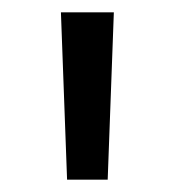

<svg xmlns="http://www.w3.org/2000/svg" viewBox="-20 -714 284 312"><path d="M89 -422 79 -694H165L155 -422Z"/></svg>

Font: Cantarell
Style: Regular
Weight: 400
Designer: Dave Crossland, Nikolaus Waxweiler, Florian Fecher, Jacques Le Bailly, Eben Sorkin, Alexei Vanyashin, Alexios Zavras, Em
Version: Version 0.303